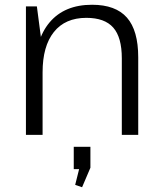

<svg xmlns="http://www.w3.org/2000/svg" viewBox="-20 -567 681 807"><path d="M492 -322Q492 -410 456 -451Q420 -492 343 -492Q254 -492 206.5 -432.5Q159 -373 159 -263L126 -199V-260Q126 -399 188.5 -473Q251 -547 367 -547Q466 -547 513.5 -493Q561 -439 561 -326V0H492ZM89 -540H135L159 -357V0H89ZM360 50V138L325 220L296 210L324 98L354 144H290V50Z"/></svg>

Font: Pathway Extreme 28pt Light
Style: Regular
Weight: 300
Designer: Eduardo Rodriguez Tunni
Foundry: Eduardo Rodriguez Tunni
Version: Version 1.001;gftools[0.9.26]